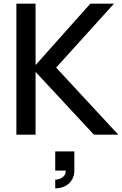

<svg xmlns="http://www.w3.org/2000/svg" viewBox="-20 -740 670 1055"><path d="M70 0H175.5V-345L496 0H630L288.5 -368.5L606.5 -720H476.5L175.5 -382.5V-720H70ZM283.5 247V295C342.5 295 388.5 257.5 388.5 197.5V92H283.5V197.5H341V199.5C341 236.5 303 247 283.5 247Z"/></svg>

Font: Vela Sans SemBd
Style: Regular
Weight: 600
Designer: Principal design: Mikhail Sharanda - project Manrope.
Design modification: Ravid Balaliev
Foundry: Mikhail Sharanda
Version: Version 1.001